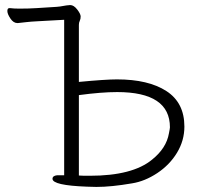

<svg xmlns="http://www.w3.org/2000/svg" viewBox="-20 -727 792 757"><path d="M360 10 323 9Q187 4 187 -22Q187 -34 205 -36H233V-649L125 -643Q103 -642 81.5 -639.5Q60 -637 50 -636H49Q33 -636 21 -654Q9 -672 9 -683.5Q9 -695 17 -695H19Q35 -693 56 -693Q94 -693 124 -695L203 -700Q217 -701 229 -703.5Q241 -706 256 -707H257Q271 -707 284.5 -689.5Q298 -672 298 -662Q298 -652 294.5 -645Q291 -638 291 -629V-404Q396 -414 441 -414Q565 -414 636 -368Q707 -322 707 -228Q707 -173 678 -125Q649 -77 600 -44.5Q551 -12 500 -4Q419 10 360 10ZM312 -34H334Q503 -34 580 -98Q636 -143 646 -201Q650 -221 650 -225Q650 -364 442 -364Q380 -364 291 -352V-35Q302 -34 312 -34Z"/></svg>

Font: LXGW WenKai TC Light
Style: Regular
Weight: 300
Designer: LXGW / Fontworks Inc.
Foundry: LXGW / Fontworks Inc.
Version: Version 1.330